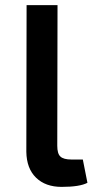

<svg xmlns="http://www.w3.org/2000/svg" viewBox="-20 -720 362 751"><path d="M204 -150Q204 -119 216 -108Q228 -96 260 -96H304L322 -5Q292 11 221 11Q158 11 121 -25Q84 -61 83 -126L84 -700H205Z"/></svg>

Font: Taylor Sans Upright Semi Bold
Style: Regular
Weight: 600
Italic angle: -8°
Designer: Natanael Gama
Version: Version 1.001 September 8, 2015